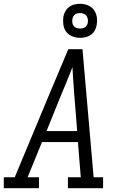

<svg xmlns="http://www.w3.org/2000/svg" viewBox="-33 -995 653 1015"><path d="M-13 0V-58H45L225 -490L328 -735H403L462 -58H512V0H326V-58H394L379 -244H189L113 -58H173V0ZM375 -302 360 -490Q357 -528 354.5 -565.5Q352 -603 350 -640Q335 -602 320 -564.5Q305 -527 289 -490L213 -302ZM390 -795Q369 -795 349 -803Q329 -811 317 -827Q305 -843 302 -864Q299 -885 302 -907Q305 -922 312.5 -935.5Q320 -949 333 -958.5Q346 -968 361 -971.5Q376 -975 390 -975Q412 -975 431.5 -967Q451 -959 463 -943Q475 -927 478.5 -906Q482 -885 478 -863Q476 -848 468.5 -834.5Q461 -821 448 -811.5Q435 -802 420 -798.5Q405 -795 390 -795ZM390 -844Q397 -844 404 -845.5Q411 -847 417 -851Q423 -855 426.5 -861.5Q430 -868 431 -875Q433 -885 431 -895Q429 -905 423.5 -912Q418 -919 409 -922.5Q400 -926 390 -926Q383 -926 376.5 -924.5Q370 -923 364 -919Q358 -915 354.5 -908.5Q351 -902 350 -895Q348 -885 349.5 -875Q351 -865 356.5 -858Q362 -851 371 -847.5Q380 -844 390 -844Z"/></svg>

Font: Iosevka Slab LtExObl
Style: Regular
Weight: 300
Width: 7
Italic angle: -9°
Monospace: yes
Designer: Belleve Invis
Foundry: Belleve Invis
Version: Version 11.1.0; ttfautohint (v1.8.3)